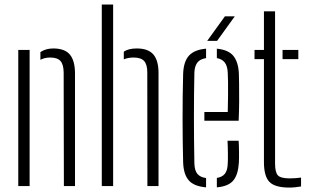

<svg xmlns="http://www.w3.org/2000/svg" viewBox="-20 -820 1364 846"><path d="M60.5 0V-600H110.5V0ZM261.5 0 260.5 -501Q260 -536 246.5 -551.2Q233 -566.5 201 -566.5Q189 -566.5 178.2 -564Q167.5 -561.5 158 -556.5V-590.5Q170 -598.5 184 -602.5Q198 -606.5 214.5 -606.5Q265 -606.5 287.5 -580Q310 -553.5 310.5 -498V0Z M428.5 0V-800H478.5V0ZM629.5 0 629 -501Q629 -536 615 -551.2Q601 -566.5 569 -566.5Q544 -566.5 525.5 -558.5V-592Q536 -599.5 550.2 -603Q564.5 -606.5 582.5 -606.5Q633 -606.5 655.8 -580Q678.5 -553.5 678.5 -498V0Z M787 -103.5Q786 -145 785.2 -193Q784.5 -241 784.5 -292.5Q784.5 -344 785 -395.5Q785.5 -447 787 -495.5Q789 -549 812.8 -575Q836.5 -601 888 -605.5V-564Q860.5 -559.5 849 -543.5Q837.5 -527.5 836.5 -500Q835.5 -454 835 -405Q834.5 -356 834.5 -305.2Q834.5 -254.5 835 -202.8Q835.5 -151 836.5 -99.5Q837.5 -68.5 849.8 -53.8Q862 -39 888 -35.5V5.5Q835 1 812 -25Q789 -51 787 -103.5ZM935.5 5.5V-36Q960 -40 971.2 -54.8Q982.5 -69.5 983.5 -99.5Q984.5 -114.5 984.2 -143.5Q984 -172.5 982.5 -200H1031.5Q1033 -178.5 1033.2 -149Q1033.5 -119.5 1032.5 -103.5Q1029.5 -51 1008.2 -25Q987 1 935.5 5.5ZM880.5 -288V-326.5H983.5Q984.5 -360.5 984.8 -396Q985 -431.5 984.8 -459.8Q984.5 -488 983.5 -500Q982 -530 970 -545Q958 -560 935.5 -564V-605.5Q986.5 -600.5 1008.2 -573.8Q1030 -547 1032.5 -496.5Q1033 -485.5 1033.5 -451.2Q1034 -417 1033.8 -372.8Q1033.5 -328.5 1031.5 -288ZM893 -640 971 -748H1014.5L936.5 -640Z M1101.5 -559.5V-600H1143V-770H1192V-99.5Q1192 -61.5 1204 -47.8Q1216 -34 1257 -34Q1272.5 -34 1282.5 -35Q1292.5 -36 1306.5 -37.5V1.5Q1294.5 3.5 1281.8 5Q1269 6.5 1255 6.5Q1191.5 6.5 1167.2 -18.5Q1143 -43.5 1143 -105V-559.5ZM1225 -559.5V-600H1294.5V-559.5Z"/></svg>

Font: Big Shoulders Stencil Text ExtraLight
Style: Regular
Weight: 250
Version: Version 2.001